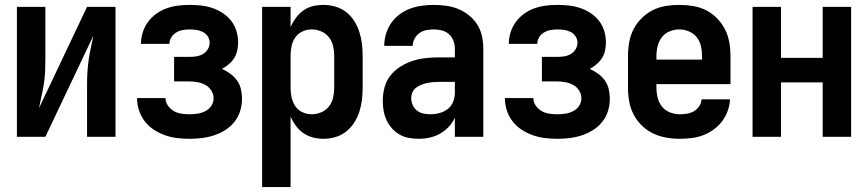

<svg xmlns="http://www.w3.org/2000/svg" viewBox="-20 -558 3540 783"><path d="M49 0H165L361 -413Q356 -388 350.5 -363.5Q345 -339 341.5 -313.5Q338 -288 336.5 -263Q335 -238 335 -212V0H451V-530H335L139 -117Q144 -142 149.5 -167Q155 -192 159 -217Q163 -242 164 -267.5Q165 -293 165 -318V-530H49Z M753 8Q778 8 803 5Q828 2 852.5 -6Q877 -14 898.5 -27.5Q920 -41 936 -61Q952 -81 959.5 -105.5Q967 -130 967 -155Q967 -175 962.5 -194.5Q958 -214 946.5 -230Q935 -246 919 -257.5Q903 -269 885 -277Q900 -285 913 -296Q926 -307 935 -321Q944 -335 947.5 -352Q951 -369 951 -385Q951 -409 944 -432Q937 -455 922.5 -473.5Q908 -492 888 -505Q868 -518 845.5 -525.5Q823 -533 799.5 -535.5Q776 -538 753 -538Q729 -538 705.5 -535Q682 -532 659.5 -524Q637 -516 617.5 -502Q598 -488 584 -469Q570 -450 562.5 -427Q555 -404 555 -380Q555 -380 555 -379.5Q555 -379 555 -379H671Q671 -379 671 -379Q671 -379 671 -379Q671 -393 678.5 -405.5Q686 -418 698.5 -425.5Q711 -433 725 -435.5Q739 -438 753 -438Q767 -438 780.5 -436Q794 -434 806.5 -428Q819 -422 827 -410Q835 -398 835 -384Q835 -369 827 -356.5Q819 -344 806.5 -337Q794 -330 779.5 -328Q765 -326 750 -326H690V-226H750Q767 -226 784.5 -223Q802 -220 817 -212Q832 -204 841.5 -189Q851 -174 851 -157Q851 -140 841.5 -126Q832 -112 817 -104.5Q802 -97 785.5 -94.5Q769 -92 753 -92Q736 -92 719.5 -94.5Q703 -97 689 -105Q675 -113 665 -127Q655 -141 655 -158H539Q539 -132 547 -107.5Q555 -83 570.5 -63Q586 -43 607.5 -29Q629 -15 653 -6.5Q677 2 702 5Q727 8 753 8Z M1049 205H1165V-82Q1174 -62 1187 -44.5Q1200 -27 1217.5 -15Q1235 -3 1256 2.5Q1277 8 1299 8Q1324 8 1348 1Q1372 -6 1391.5 -21.5Q1411 -37 1424.5 -58Q1438 -79 1445.5 -102.5Q1453 -126 1456 -150.5Q1459 -175 1459 -200V-330Q1459 -355 1456 -379.5Q1453 -404 1445.5 -427.5Q1438 -451 1424.5 -472.5Q1411 -494 1391.5 -509Q1372 -524 1348 -531Q1324 -538 1299 -538Q1277 -538 1256 -533Q1235 -528 1217.5 -515.5Q1200 -503 1187 -485.5Q1174 -468 1165 -448V-530H1049ZM1251 -92Q1231 -92 1213 -100.5Q1195 -109 1184 -125.5Q1173 -142 1169 -161.5Q1165 -181 1165 -200V-330Q1165 -350 1169 -369.5Q1173 -389 1184 -405Q1195 -421 1213 -429.5Q1231 -438 1251 -438Q1271 -438 1290 -430Q1309 -422 1321.5 -406Q1334 -390 1338.5 -370Q1343 -350 1343 -330V-200Q1343 -180 1338.5 -160Q1334 -140 1321.5 -124Q1309 -108 1290 -100Q1271 -92 1251 -92Z M1688 8Q1711 8 1733 3Q1755 -2 1774.5 -13Q1794 -24 1809.5 -40.5Q1825 -57 1835 -78V0H1951V-360Q1951 -385 1945.5 -410.5Q1940 -436 1926.5 -457.5Q1913 -479 1892.5 -495.5Q1872 -512 1848.5 -521.5Q1825 -531 1799.5 -534.5Q1774 -538 1749 -538Q1724 -538 1699.5 -534.5Q1675 -531 1652 -522.5Q1629 -514 1609 -499Q1589 -484 1575 -463.5Q1561 -443 1554 -419Q1547 -395 1547 -371H1663Q1663 -386 1670.5 -400Q1678 -414 1690.5 -423Q1703 -432 1718 -435Q1733 -438 1749 -438Q1765 -438 1781.5 -434Q1798 -430 1810.5 -419Q1823 -408 1829 -392Q1835 -376 1835 -360V-324H1770Q1743 -324 1715.5 -321Q1688 -318 1662 -309.5Q1636 -301 1612.5 -286Q1589 -271 1572 -249.5Q1555 -228 1548 -201Q1541 -174 1541 -147Q1541 -126 1544.5 -106Q1548 -86 1556.5 -68Q1565 -50 1578.5 -34.5Q1592 -19 1610 -9Q1628 1 1648 4.5Q1668 8 1688 8ZM1735 -92Q1721 -92 1706.5 -95Q1692 -98 1680.5 -107Q1669 -116 1663 -129.5Q1657 -143 1657 -158Q1657 -170 1662 -181.5Q1667 -193 1677 -200.5Q1687 -208 1698.5 -212.5Q1710 -217 1722 -219.5Q1734 -222 1746 -223Q1758 -224 1770 -224H1835V-180Q1835 -161 1828 -143Q1821 -125 1806 -113.5Q1791 -102 1772.5 -97Q1754 -92 1735 -92Z M2253 8Q2278 8 2303 5Q2328 2 2352.5 -6Q2377 -14 2398.5 -27.5Q2420 -41 2436 -61Q2452 -81 2459.5 -105.5Q2467 -130 2467 -155Q2467 -175 2462.5 -194.5Q2458 -214 2446.5 -230Q2435 -246 2419 -257.5Q2403 -269 2385 -277Q2400 -285 2413 -296Q2426 -307 2435 -321Q2444 -335 2447.5 -352Q2451 -369 2451 -385Q2451 -409 2444 -432Q2437 -455 2422.5 -473.5Q2408 -492 2388 -505Q2368 -518 2345.5 -525.5Q2323 -533 2299.5 -535.5Q2276 -538 2253 -538Q2229 -538 2205.5 -535Q2182 -532 2159.5 -524Q2137 -516 2117.5 -502Q2098 -488 2084 -469Q2070 -450 2062.5 -427Q2055 -404 2055 -380Q2055 -380 2055 -379.5Q2055 -379 2055 -379H2171Q2171 -379 2171 -379Q2171 -379 2171 -379Q2171 -393 2178.5 -405.5Q2186 -418 2198.5 -425.5Q2211 -433 2225 -435.5Q2239 -438 2253 -438Q2267 -438 2280.5 -436Q2294 -434 2306.5 -428Q2319 -422 2327 -410Q2335 -398 2335 -384Q2335 -369 2327 -356.5Q2319 -344 2306.5 -337Q2294 -330 2279.5 -328Q2265 -326 2250 -326H2190V-226H2250Q2267 -226 2284.5 -223Q2302 -220 2317 -212Q2332 -204 2341.5 -189Q2351 -174 2351 -157Q2351 -140 2341.5 -126Q2332 -112 2317 -104.5Q2302 -97 2285.5 -94.5Q2269 -92 2253 -92Q2236 -92 2219.5 -94.5Q2203 -97 2189 -105Q2175 -113 2165 -127Q2155 -141 2155 -158H2039Q2039 -132 2047 -107.5Q2055 -83 2070.5 -63Q2086 -43 2107.5 -29Q2129 -15 2153 -6.5Q2177 2 2202 5Q2227 8 2253 8Z M2752 8Q2776 8 2800.5 5Q2825 2 2847.5 -6.5Q2870 -15 2890 -29.5Q2910 -44 2924.5 -63Q2939 -82 2947.5 -105.5Q2956 -129 2957 -153H2841Q2840 -138 2831.5 -125Q2823 -112 2810 -104.5Q2797 -97 2782 -94.5Q2767 -92 2752 -92Q2732 -92 2712.5 -99.5Q2693 -107 2680 -123Q2667 -139 2662 -159.5Q2657 -180 2657 -200V-215H2959V-330Q2959 -358 2954 -386Q2949 -414 2936.5 -438.5Q2924 -463 2904 -483.5Q2884 -504 2859 -516.5Q2834 -529 2806 -533.5Q2778 -538 2750 -538Q2722 -538 2694.5 -533.5Q2667 -529 2642 -516.5Q2617 -504 2596.5 -483.5Q2576 -463 2563.5 -438.5Q2551 -414 2546 -386Q2541 -358 2541 -330V-200Q2541 -172 2546 -144Q2551 -116 2564 -91Q2577 -66 2597.5 -46Q2618 -26 2643 -14Q2668 -2 2696 3Q2724 8 2752 8ZM2843 -315H2657V-330Q2657 -350 2662 -370Q2667 -390 2679 -406Q2691 -422 2710.5 -430Q2730 -438 2750 -438Q2770 -438 2789.5 -430Q2809 -422 2821.5 -406Q2834 -390 2838.5 -370Q2843 -350 2843 -330Z M3049 0H3165V-222H3335V0H3451V-530H3335V-322H3165V-530H3049Z"/></svg>

Font: Iosevka SS09
Style: Bold
Weight: 700
Monospace: yes
Designer: Belleve Invis
Foundry: Belleve Invis
Version: Version 5.2.1; ttfautohint (v1.8.3)